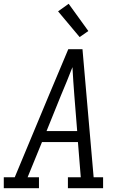

<svg xmlns="http://www.w3.org/2000/svg" viewBox="-33 -995 653 1015"><path d="M-13 0V-58H45L225 -490L328 -735H403L462 -58H512V0H326V-58H394L379 -244H189L113 -58H173V0ZM375 -302 360 -490Q357 -528 354.5 -565.5Q352 -603 350 -640Q335 -602 320 -564.5Q305 -527 289 -490L213 -302ZM388 -799 274 -935 330 -975 434 -831Z"/></svg>

Font: Iosevka Slab Light Extended
Style: Italic
Weight: 300
Width: 7
Italic angle: -9°
Monospace: yes
Designer: Belleve Invis
Foundry: Belleve Invis
Version: Version 11.1.0; ttfautohint (v1.8.3)